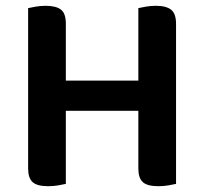

<svg xmlns="http://www.w3.org/2000/svg" viewBox="-20 -635 703 662"><path d="M207 -1Q198 1 181.5 4Q165 7 146 7Q108 7 92.5 -7Q77 -21 77 -54V-607Q85 -609 102.5 -612Q120 -615 137 -615Q173 -615 190 -602Q207 -589 207 -554V-357H457V-607Q465 -609 482.5 -612Q500 -615 517 -615Q553 -615 570 -601.5Q587 -588 587 -553V-1Q578 1 561.5 4Q545 7 526 7Q488 7 472.5 -7Q457 -21 457 -54V-253H207V-1Z"/></svg>

Font: Baloo Paaji 2 SemiBold
Style: Regular
Weight: 600
Designer: Shuchita Grover, Noopur Datye and Ek Type
Foundry: Ek Type
Version: Version 1.640;hotconv 1.0.111;makeotfexe 2.5.65597; ttfautoh